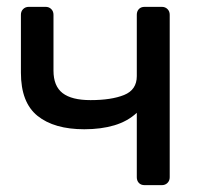

<svg xmlns="http://www.w3.org/2000/svg" viewBox="-20 -540 590 560"><path d="M402 0Q391 0 385 -6.5Q379 -13 379 -23V-211Q352 -186 313.5 -174.5Q275 -163 226 -163Q138 -163 89.5 -202Q41 -241 41 -328V-497Q41 -507 47.5 -513.5Q54 -520 64 -520H113Q123 -520 129.5 -513.5Q136 -507 136 -497V-334Q136 -289 162.5 -268.5Q189 -248 244 -248Q305 -248 342 -263Q379 -278 379 -318V-497Q379 -507 385 -513.5Q391 -520 402 -520H452Q462 -520 468.5 -513.5Q475 -507 475 -497V-23Q475 -13 468.5 -6.5Q462 0 452 0Z"/></svg>

Font: DVN-Rubik
Style: Regular
Weight: 400
Designer: Hubert and Fischer
Foundry: Hubert & Fischer
Version: Version 2.102